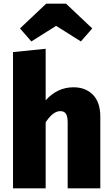

<svg xmlns="http://www.w3.org/2000/svg" viewBox="-20 -1027 612 1047"><path d="M527 0H349V-359Q349 -392 339.5 -406.5Q330 -421 309 -421Q269 -421 229 -360V0H51V-743L229 -761V-480Q293 -551 381 -551Q447 -551 487 -510Q527 -469 527 -391ZM421 -801 286 -886 151 -801 89 -872 232 -1007H340L483 -872Z"/></svg>

Font: Trujillo ExtraBold
Style: Regular
Weight: 800
Designer: Fira Sans original fonts by bBox Type GmbH, Carrois Corporate GbR, & Edenspiekermann AG / Changes by Cristiano Sobral
Foundry: Fira Sans original fonts by bBox Type GmbH, Carrois Corporate GbR, & Edenspiekermann AG / Changes by Cristiano Sobral
Version: Version 4.301;July 28, 2020;FontCreator 13.0.0.2655 64-bit